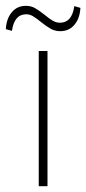

<svg xmlns="http://www.w3.org/2000/svg" viewBox="-42 -639 296 659"><path d="M98 -564Q82 -577 71 -583.5Q60 -590 48 -590Q7 -590 -1 -533L-22 -539Q-20 -575 -1.5 -597Q17 -619 47 -619Q64 -619 77.5 -611.5Q91 -604 110 -589Q127 -575 139 -568Q151 -561 164 -561Q205 -561 213 -618L234 -612Q232 -576 213.5 -554Q195 -532 165 -532Q147 -532 132.5 -540Q118 -548 98 -564ZM91 -464H121V0H91Z"/></svg>

Font: Athiti ExtraLight
Style: Regular
Weight: 275
Designer: CadsonDemak Team
Foundry: CadsonDemak
Version: Version 1.033